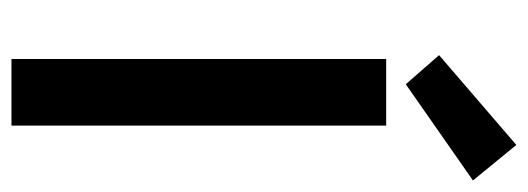

<svg xmlns="http://www.w3.org/2000/svg" viewBox="-313 -608 921 335"><g transform="rotate(90 147.5 -440.5)"><path d="M76.2 -746.1 232.9 -880.9 294.9 -805.2 127 -688ZM83 0V-653.8H199.2V0Z"/></g></svg>

Font: Source Sans Pro Semibold
Style: Regular
Weight: 600
Designer: Paul D. Hunt
Foundry: Adobe Systems Incorporated
Version: Version 2.020;PS 2.0;hotconv 1.0.86;makeotf.lib2.5.63406